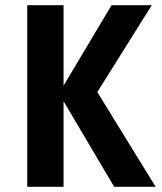

<svg xmlns="http://www.w3.org/2000/svg" viewBox="-20 -720 625 740"><path d="M85 0V-700H225V-390L410 -700H565L355 -365L580 0H420L225 -330V0Z"/></svg>

Font: Scada
Style: Bold
Weight: 700
Designer: Jovanny Lemonad
Foundry: Jovanny Lemonad
Version: Version 4.100;PS 004.100;hotconv 1.0.88;makeotf.lib2.5.64775